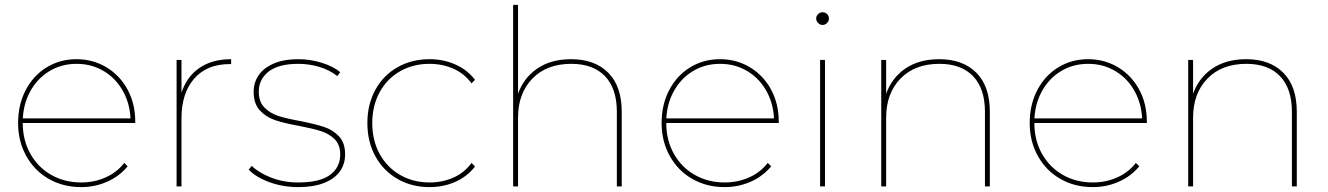

<svg xmlns="http://www.w3.org/2000/svg" viewBox="-20 -762 5431 785"><path d="M54 -259Q54 -334 85 -393.5Q116 -453 170.5 -486.5Q225 -520 293 -520Q360 -520 415 -487Q470 -454 501.5 -396Q533 -338 533 -264Q533 -262 533 -259H65V-278H522L514 -263Q514 -330 485.5 -384.5Q457 -439 406.5 -470Q356 -501 293 -501Q230 -501 180 -470Q130 -439 101.5 -384.5Q73 -330 73 -263V-259Q73 -189 104 -133.5Q135 -78 189.5 -47Q244 -16 312 -16Q365 -16 411.5 -36.5Q458 -57 488 -96L502 -82Q468 -41 418 -19Q368 3 312 3Q238 3 179.5 -30.5Q121 -64 87.5 -124Q54 -184 54 -259Z M702 -517H722V-374L720 -377Q741 -446 793.5 -483Q846 -520 925 -520V-500Q922 -500 919 -500Q826 -500 774 -440.5Q722 -381 722 -278V0H702Z M997 -68 1009 -84Q1039 -55 1089.5 -35.5Q1140 -16 1199 -16Q1287 -16 1329 -46.5Q1371 -77 1371 -131Q1371 -170 1348.5 -192.5Q1326 -215 1293.5 -225.5Q1261 -236 1204 -247Q1143 -258 1105.5 -270.5Q1068 -283 1042.5 -310.5Q1017 -338 1017 -387Q1017 -423 1036.5 -453Q1056 -483 1097.5 -501.5Q1139 -520 1200 -520Q1248 -520 1295 -505.5Q1342 -491 1371 -467L1359 -451Q1329 -475 1287 -488Q1245 -501 1200 -501Q1119 -501 1078.5 -469.5Q1038 -438 1038 -387Q1038 -346 1061 -322.5Q1084 -299 1118 -288Q1152 -277 1208 -267Q1269 -255 1305 -243Q1341 -231 1366 -204.5Q1391 -178 1391 -131Q1391 -91 1369.5 -61Q1348 -31 1305 -14Q1262 3 1199 3Q1137 3 1082 -17Q1027 -37 997 -68Z M1482 -259Q1482 -335 1514.5 -394.5Q1547 -454 1605 -487Q1663 -520 1736 -520Q1793 -520 1841.5 -498.5Q1890 -477 1922 -436L1908 -421Q1879 -461 1834 -481Q1789 -501 1736 -501Q1669 -501 1615.5 -470.5Q1562 -440 1532 -384.5Q1502 -329 1502 -259Q1502 -188 1532 -133Q1562 -78 1615.5 -47Q1669 -16 1736 -16Q1789 -16 1834 -36Q1879 -56 1908 -96L1922 -81Q1890 -40 1841.5 -18.5Q1793 3 1736 3Q1663 3 1605 -30.5Q1547 -64 1514.5 -123.5Q1482 -183 1482 -259Z M2078 -742H2098V-370L2096 -373Q2119 -442 2175.5 -481Q2232 -520 2315 -520Q2412 -520 2467 -464.5Q2522 -409 2522 -305V0H2502V-305Q2502 -400 2453.5 -450.5Q2405 -501 2316 -501Q2215 -501 2156.5 -440.5Q2098 -380 2098 -281V0H2078Z M2685 -259Q2685 -334 2716 -393.5Q2747 -453 2801.5 -486.5Q2856 -520 2924 -520Q2991 -520 3046 -487Q3101 -454 3132.5 -396Q3164 -338 3164 -264Q3164 -262 3164 -259H2696V-278H3153L3145 -263Q3145 -330 3116.5 -384.5Q3088 -439 3037.5 -470Q2987 -501 2924 -501Q2861 -501 2811 -470Q2761 -439 2732.5 -384.5Q2704 -330 2704 -263V-259Q2704 -189 2735 -133.5Q2766 -78 2820.5 -47Q2875 -16 2943 -16Q2996 -16 3042.5 -36.5Q3089 -57 3119 -96L3133 -82Q3099 -41 3049 -19Q2999 3 2943 3Q2869 3 2810.5 -30.5Q2752 -64 2718.5 -124Q2685 -184 2685 -259Z M3333 -517H3353V0H3333ZM3317 -686Q3317 -697 3325 -704.5Q3333 -712 3343 -712Q3354 -712 3361.5 -704.5Q3369 -697 3369 -686Q3369 -676 3361.5 -668Q3354 -660 3343 -660Q3333 -660 3325 -668Q3317 -676 3317 -686Z M3583 -517H3603V-370L3601 -373Q3624 -442 3680.5 -481Q3737 -520 3820 -520Q3917 -520 3972 -464.5Q4027 -409 4027 -305V0H4007V-305Q4007 -400 3958.5 -450.5Q3910 -501 3821 -501Q3720 -501 3661.5 -440.5Q3603 -380 3603 -281V0H3583Z M4190 -259Q4190 -334 4221 -393.5Q4252 -453 4306.5 -486.5Q4361 -520 4429 -520Q4496 -520 4551 -487Q4606 -454 4637.5 -396Q4669 -338 4669 -264Q4669 -262 4669 -259H4201V-278H4658L4650 -263Q4650 -330 4621.5 -384.5Q4593 -439 4542.5 -470Q4492 -501 4429 -501Q4366 -501 4316 -470Q4266 -439 4237.5 -384.5Q4209 -330 4209 -263V-259Q4209 -189 4240 -133.5Q4271 -78 4325.5 -47Q4380 -16 4448 -16Q4501 -16 4547.5 -36.5Q4594 -57 4624 -96L4638 -82Q4604 -41 4554 -19Q4504 3 4448 3Q4374 3 4315.5 -30.5Q4257 -64 4223.5 -124Q4190 -184 4190 -259Z M4838 -517H4858V-370L4856 -373Q4879 -442 4935.5 -481Q4992 -520 5075 -520Q5172 -520 5227 -464.5Q5282 -409 5282 -305V0H5262V-305Q5262 -400 5213.5 -450.5Q5165 -501 5076 -501Q4975 -501 4916.5 -440.5Q4858 -380 4858 -281V0H4838Z"/></svg>

Font: iiserrat Thin
Style: Regular
Weight: 100
Designer: Akira Ohta
Foundry: Akira Ohta
Version: Version 1.200;Glyphs 3.3.1 (3343)